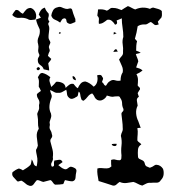

<svg xmlns="http://www.w3.org/2000/svg" viewBox="-20 -617 577 629"><path d="M378 -584Q383 -587 388 -590.5Q393 -594 399 -597Q405 -595 411 -591.5Q417 -588 423 -586Q447 -597 471 -588Q474 -590 478 -591.5Q482 -593 486 -591Q492 -589 498.5 -587.5Q505 -586 510 -581Q510 -576 510.5 -571Q511 -566 509 -560Q506 -556 503 -553Q500 -550 497 -546L500 -537Q497 -536 493 -535Q489 -534 486 -536Q483 -538 480.5 -540.5Q478 -543 474 -545Q469 -543 464 -539.5Q459 -536 452 -537Q440 -537 431 -531Q428 -510 422 -490Q424 -488 425.5 -486Q427 -484 429 -482Q427 -475 426.5 -467Q426 -459 426 -451Q436 -448 441 -444Q437 -443 433.5 -442Q430 -441 425 -440Q427 -433 429.5 -427.5Q432 -422 433 -416Q431 -411 429.5 -406Q428 -401 426 -396Q432 -394 437 -392.5Q442 -391 447 -386Q437 -378 427 -374Q432 -365 432 -355.5Q432 -346 431 -337Q433 -334 436.5 -331Q440 -328 438 -323Q436 -321 434.5 -318Q433 -315 431 -312Q432 -308 433 -305.5Q434 -303 435 -300Q427 -295 428.5 -287Q430 -279 431 -271Q425 -259 426 -245.5Q427 -232 433 -220Q435 -215 437 -209Q439 -203 441 -198Q439 -198 435.5 -198Q432 -198 430 -197Q432 -187 431 -177Q430 -167 430 -157Q432 -153 436 -150.5Q440 -148 443 -144Q433 -138 432 -127Q431 -116 432 -105Q432 -99 436.5 -96.5Q441 -94 446 -92Q453 -89 454.5 -80.5Q456 -72 465 -70Q469 -67 472.5 -68Q476 -69 479.5 -71Q483 -73 486.5 -75.5Q490 -78 494 -77Q506 -76 514 -64Q517 -56 516 -45.5Q515 -35 507 -27Q502 -18 492 -18.5Q482 -19 474 -18Q466 -19 459 -15.5Q452 -12 446 -9Q438 -11 431 -15Q424 -19 417 -21Q406 -19 394.5 -17.5Q383 -16 372 -21Q367 -18 362 -13Q357 -8 350 -9Q339 -13 327 -16.5Q315 -20 303 -24Q301 -35 299.5 -44.5Q298 -54 299 -65Q305 -67 311 -66.5Q317 -66 323 -65.5Q329 -65 334.5 -66Q340 -67 345 -72Q344 -77 344 -82.5Q344 -88 344 -93Q352 -96 358 -94Q364 -92 372 -92Q377 -93 377.5 -98.5Q378 -104 378 -108Q376 -124 378 -140Q380 -156 376 -172Q377 -179 380 -185Q383 -191 382 -198Q382 -209 380.5 -220Q379 -231 378 -242Q377 -247 381.5 -251Q386 -255 384 -261Q380 -269 380 -278.5Q380 -288 374 -296Q372 -302 366.5 -301.5Q361 -301 356 -301Q349 -299 343 -300.5Q337 -302 330 -304Q327 -296 317.5 -290.5Q308 -285 298 -290Q292 -294 289.5 -300Q287 -306 282 -311Q273 -308 267.5 -300.5Q262 -293 254 -287Q248 -288 246.5 -292Q245 -296 244 -300.5Q243 -305 242.5 -309.5Q242 -314 238 -317Q236 -312 235.5 -306.5Q235 -301 229 -299Q224 -295 217.5 -293.5Q211 -292 206 -297Q200 -302 199.5 -309.5Q199 -317 197 -323Q191 -320 184.5 -316Q178 -312 170 -313Q163 -312 156.5 -316Q150 -320 144 -322Q145 -315 148 -308.5Q151 -302 148 -295Q143 -283 142 -270Q141 -257 147 -245Q149 -238 147 -231.5Q145 -225 143 -219Q142 -216 143 -212Q144 -208 143 -205Q141 -197 145 -191Q149 -185 150 -177Q153 -170 148 -164Q143 -158 146 -150Q149 -139 152 -127Q155 -115 153 -102Q155 -94 150 -86Q145 -78 150 -71Q158 -71 157 -78Q156 -85 158 -91Q165 -92 173 -93.5Q181 -95 185 -86Q177 -80 171 -76Q176 -72 180.5 -68.5Q185 -65 191 -63Q197 -61 202 -65.5Q207 -70 212 -71Q219 -70 225.5 -66Q232 -62 230 -54Q228 -46 227.5 -35.5Q227 -25 217 -23Q211 -23 204.5 -24.5Q198 -26 193 -27Q191 -24 190 -20.5Q189 -17 187 -14Q181 -13 174.5 -12.5Q168 -12 161 -12Q156 -14 153 -19.5Q150 -25 145 -27Q139 -25 133.5 -24Q128 -23 122 -21Q117 -22 112 -24.5Q107 -27 101 -27Q96 -22 91 -14.5Q86 -7 78 -8Q70 -10 64.5 -15Q59 -20 51 -25Q47 -25 42 -23Q37 -21 34 -26Q29 -31 23.5 -37.5Q18 -44 21 -53Q26 -57 31 -60Q36 -63 42 -65Q46 -64 49 -62.5Q52 -61 55 -59Q62 -63 68.5 -67.5Q75 -72 80 -77Q82 -82 82.5 -86.5Q83 -91 84 -95Q88 -89 90 -81.5Q92 -74 100 -72Q102 -80 102.5 -89Q103 -98 101 -106Q100 -111 99 -116Q98 -121 98 -126Q100 -129 101.5 -132.5Q103 -136 104 -140Q102 -154 100.5 -168.5Q99 -183 107 -195Q104 -206 104.5 -216Q105 -226 103 -237Q101 -243 103 -247.5Q105 -252 107 -257Q109 -262 108 -267.5Q107 -273 109 -278Q110 -286 105 -293.5Q100 -301 101 -309Q104 -312 107.5 -314.5Q111 -317 114 -319Q111 -327 107 -333Q107 -341 107.5 -348.5Q108 -356 104 -364Q106 -368 109.5 -373Q113 -378 119 -378Q127 -376 133 -372.5Q139 -369 145 -364Q140 -356 143 -348Q146 -340 148 -332Q158 -341 164 -349Q174 -350 184 -345.5Q194 -341 195 -329Q200 -334 206.5 -339Q213 -344 221 -342Q225 -337 228 -333.5Q231 -330 235 -328Q238 -336 244 -343Q250 -350 260 -350Q274 -346 287 -333Q296 -339 298.5 -349.5Q301 -360 298 -370Q303 -372 308 -371.5Q313 -371 315 -365Q319 -361 317 -356.5Q315 -352 314 -348Q318 -346 320 -341.5Q322 -337 327 -336Q330 -341 333 -345Q336 -349 340 -351Q348 -357 357 -354Q366 -351 375 -353Q375 -370 382 -380Q384 -391 379 -401.5Q374 -412 370 -422Q374 -428 379 -433.5Q384 -439 383 -447Q384 -459 382 -471.5Q380 -484 384 -496Q384 -512 381.5 -527Q379 -542 379 -557Q375 -555 371 -553.5Q367 -552 362 -550Q367 -538 357 -536Q353 -543 346.5 -548.5Q340 -554 331 -552Q325 -547 318.5 -543Q312 -539 304 -539Q303 -545 304 -552.5Q305 -560 299 -565Q299 -570 300 -575Q301 -580 301 -586Q318 -588 330 -582Q335 -584 339.5 -588Q344 -592 350 -591Q358 -591 364.5 -589Q371 -587 378 -584ZM359 -76Q361 -72 365.5 -72.5Q370 -73 373 -72Q373 -79 372 -83Q368 -82 364.5 -81Q361 -80 359 -76ZM148 -566Q149 -574 153.5 -582.5Q158 -591 168 -593Q176 -596 182 -593Q188 -590 196 -588Q201 -587 207 -589Q213 -591 216 -586Q218 -579 220 -572.5Q222 -566 225 -559Q227 -556 227 -552.5Q227 -549 227 -545Q221 -543 215 -540Q209 -537 203 -541Q198 -543 197.5 -550Q197 -557 190 -557Q185 -556 182.5 -552Q180 -548 177 -543Q169 -549 160 -552.5Q151 -556 148 -566ZM55 -572Q60 -579 65.5 -585Q71 -591 81 -591Q92 -587 96.5 -575.5Q101 -564 96 -553Q89 -552 82.5 -551.5Q76 -551 70 -555Q58 -560 44 -558.5Q30 -557 20 -568Q22 -572 24.5 -575.5Q27 -579 31 -584Q38 -586 43.5 -580Q49 -574 55 -572ZM107 -569Q109 -577 114 -583.5Q119 -590 127 -592Q130 -582 139 -573Q141 -567 138.5 -560Q136 -553 142 -546Q136 -540 139 -535Q142 -529 141.5 -522Q141 -515 140 -508.5Q139 -502 139 -495.5Q139 -489 143 -483Q146 -479 144.5 -475.5Q143 -472 141 -467Q139 -463 141 -459Q143 -455 143 -450Q141 -446 139.5 -442.5Q138 -439 137 -434Q140 -431 143 -428.5Q146 -426 148 -424Q146 -419 143 -416Q140 -413 138 -409Q139 -403 140 -397.5Q141 -392 141 -386Q136 -387 132 -388Q128 -389 123 -390Q121 -398 112.5 -403.5Q104 -409 104 -418Q103 -425 107 -430.5Q111 -436 107 -442Q104 -449 105.5 -456.5Q107 -464 105 -472Q101 -484 106.5 -496Q112 -508 110 -521Q106 -529 103 -536.5Q100 -544 98 -553Q102 -555 106 -556Q110 -557 114 -559Q112 -561 110.5 -564Q109 -567 107 -569ZM353 -512Q359 -510 362 -508Q360 -507 357 -506Q354 -505 352 -504Q352 -506 352.5 -508Q353 -510 353 -512ZM174 -511Q181 -513 178 -507Q175 -506 173.5 -507Q172 -508 174 -511ZM351 -447Q353 -450 355 -453Q357 -456 361 -456Q362 -454 363.5 -452Q365 -450 366 -448Q362 -448 358.5 -447.5Q355 -447 351 -447ZM102 -395Q105 -399 109 -395.5Q113 -392 109 -389Q105 -385 101.5 -388.5Q98 -392 102 -395ZM218 -368Q227 -367 229 -354Q216 -356 218 -368ZM346 -145Q351 -146 354.5 -146Q358 -146 362 -146Q363 -138 355 -138.5Q347 -139 346 -145ZM359 -76Q361 -80 364.5 -81Q368 -82 372 -83Q373 -79 373 -72Q370 -73 365.5 -72.5Q361 -72 359 -76Z"/></svg>

Font: ErikasBuero
Style: Regular
Weight: 400
Designer: Peter Wiegel
Foundry: Peter Wiegel
Version: Version 1.006